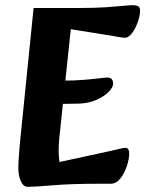

<svg xmlns="http://www.w3.org/2000/svg" viewBox="-20 -711 562 743"><path d="M88 12Q70 12 60.5 -10Q51 -32 51 -59Q51 -98 60 -186L110 -680H278Q347 -680 390.5 -683Q434 -686 458.5 -688.5Q483 -691 494 -691Q505 -691 513.5 -687.5Q522 -684 522 -669Q522 -651 513.5 -626.5Q505 -602 491.5 -583.5Q478 -565 463 -565Q453 -565 427 -570Q401 -575 372 -579L254 -598L209 -172Q207 -149 207 -127Q207 -105 210 -84L408 -127Q426 -131 442.5 -135Q459 -139 465 -139Q480 -139 480 -116Q480 -96 471 -68.5Q462 -41 446 -20.5Q430 0 408 0H368Q256 0 185 6Q114 12 88 12ZM163 -308 176 -399H224Q267 -399 303.5 -402Q340 -405 364.5 -408Q389 -411 396 -411Q408 -411 413 -404Q418 -397 418 -388Q418 -373 400 -355Q382 -337 352 -324Q322 -311 285 -310Z"/></svg>

Font: Alkatra SemiBold
Style: Regular
Weight: 600
Designer: Suman Bhandary
Version: Version 1.100;gftools[0.9.22]